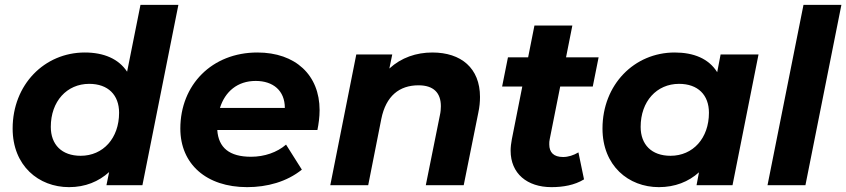

<svg xmlns="http://www.w3.org/2000/svg" viewBox="-20 -762 3482 790"><path d="M558 -742 503 -467C468 -520 407 -546 329 -546C163 -546 32 -414 32 -233C32 -80 139 8 264 8C331 8 386 -15 429 -54L418 0H566L714 -742ZM312 -121C234 -121 189 -167 189 -240C189 -345 255 -417 347 -417C425 -417 470 -371 470 -298C470 -193 404 -121 312 -121Z M1295 -309C1295 -453 1196 -546 1039 -546C852 -546 722 -413 722 -233C722 -87 829 8 997 8C1079 8 1160 -14 1222 -64L1157 -167C1120 -135 1068 -117 1013 -117C924 -117 879 -154 874 -227H1286C1291 -252 1295 -280 1295 -309ZM1032 -429C1104 -429 1152 -389 1152 -318H885C906 -385 957 -429 1032 -429Z M1759 -546C1693 -546 1631 -525 1582 -480L1594 -538H1446L1339 0H1495L1549 -273C1568 -367 1623 -411 1702 -411C1764 -411 1794 -380 1794 -325C1794 -314 1793 -301 1790 -288L1732 0H1888L1948 -298C1953 -321 1955 -343 1955 -363C1955 -482 1877 -546 1759 -546Z M2285 -406H2419L2443 -526H2309L2335 -657H2179L2153 -526H2070L2046 -406H2129L2086 -189C2083 -173 2081 -157 2081 -142C2081 -48 2149 8 2249 8C2296 8 2344 0 2383 -24L2360 -135C2340 -123 2318 -116 2297 -116C2258 -116 2240 -135 2240 -168C2240 -175 2240 -182 2242 -190Z M2945 -538 2931 -465C2896 -521 2834 -546 2756 -546C2590 -546 2459 -414 2459 -233C2459 -80 2566 8 2691 8C2757 8 2813 -14 2856 -53L2846 0H2994L3101 -538ZM2739 -121C2661 -121 2616 -167 2616 -240C2616 -345 2682 -417 2774 -417C2852 -417 2897 -371 2897 -298C2897 -193 2831 -121 2739 -121Z M3138 0H3294L3442 -742H3286Z"/></svg>

Font: AWKNG-Font
Style: Bold Italic
Weight: 700
Italic angle: -11.3°
Designer: Awakening Church
Foundry: Awakening Church
Version: Version 1.700;PS 001.700;hotconv 1.0.88;makeotf.lib2.5.64775